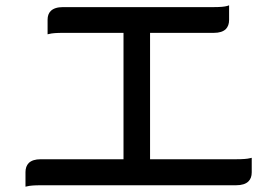

<svg xmlns="http://www.w3.org/2000/svg" viewBox="-20 -702 1040 721"><path d="M543.5 -104H866.2Q903.8 -104 918.5 -107.9L925.3 -109.4V-54.7Q925.3 -33.2 913.1 -21Q898.4 -6.3 866.2 -6.3H132.8Q97.2 -6.3 82.5 -2.4L75.7 -1V-55.7Q75.7 -77.1 87.9 -89.8Q102.5 -104 132.8 -104H443.8V-578.6H216.8Q180.2 -578.6 165.5 -574.7L158.7 -573.2V-627.9Q158.7 -648.9 170.4 -660.6Q185.1 -675.3 216.8 -675.3H783.2Q818.4 -675.3 833.5 -679.7L840.3 -682.1V-627Q840.3 -605.5 828.1 -592.8Q813.5 -578.6 783.2 -578.6H543.5Z"/></svg>

Font: YuPearl-Medium
Style: Medium
Weight: 500
Designer: Max Yao
Foundry: Max-Everyday
Version: Version 1.011; ttfautohint (v1.8.3)